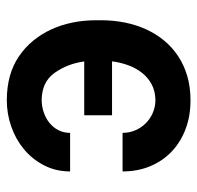

<svg xmlns="http://www.w3.org/2000/svg" viewBox="-28 -566 604 589"><g transform="rotate(-90 274.5 -272.0)"><path d="M42.6 -198.5H160.9Q160.9 -177.9 168.7 -159.6Q176.5 -141.3 190 -127.7Q203.5 -114 221.8 -106Q240.1 -98 260.7 -97.7Q289.1 -98 310 -109.4Q331 -120.7 345.5 -139.4Q360.1 -158 368.6 -181.8Q377.1 -205.6 380.3 -230.8H214.8V-316.1H380Q372.9 -367.9 344.8 -407.3Q316.8 -446.4 260.7 -446.7Q241.8 -446.4 223.9 -440.3Q206 -434.3 191.9 -423.1Q177.9 -411.9 169.4 -395.8Q160.9 -379.6 160.9 -359.4H42.6Q42.6 -403.1 61.1 -438.9Q79.5 -474.8 109.9 -500.4Q140.3 -525.9 179.7 -539.8Q219.1 -553.6 260.7 -553.6Q340.9 -553.6 395.2 -516.7Q422.6 -498.2 443.4 -473Q464.1 -447.8 478.2 -417.4Q492.2 -387.1 499.3 -352.3Q506.4 -317.5 506.4 -279.5V-264.2Q506.4 -226.9 499.5 -192.1Q492.5 -157.3 478.7 -126.8Q464.8 -96.2 444.2 -71.2Q423.7 -46.2 396.3 -28.1Q369 -9.9 335 0Q301.1 9.9 260.7 9.9Q212.7 9.9 172.8 -5.1Q132.8 -20.2 103.9 -47.6Q74.9 -74.9 58.8 -113.3Q42.6 -151.6 42.6 -198.5Z"/></g></svg>

Font: Inter P Semi Bold
Style: Regular
Weight: 600
Designer: Rasmus Andersson
Foundry: rsms
Version: Version 3.018;git-588b23468